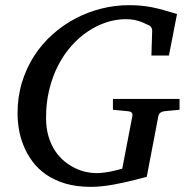

<svg xmlns="http://www.w3.org/2000/svg" viewBox="-20 -707 728 743"><path d="M618.2 -276.9Q608.4 -275.9 601.8 -271.7Q595.2 -267.6 592.8 -257.8L547.9 -22.9Q543 -21.5 530.8 -18.3Q518.6 -15.1 501.5 -10.7Q484.4 -6.3 463.6 -1.7Q442.9 2.9 420.4 7.1Q397.9 11.2 375.2 13.7Q352.5 16.1 332 16.1Q274.9 16.1 231.7 2.9Q188.5 -10.3 157 -32.5Q125.5 -54.7 104.5 -83.7Q83.5 -112.8 70.8 -144.5Q58.1 -176.3 53 -208Q47.9 -239.7 47.9 -268.1Q47.9 -332 64.9 -387.9Q82 -443.8 112.1 -490.5Q142.1 -537.1 182.9 -573.5Q223.6 -609.9 271.7 -635.3Q319.8 -660.6 372.6 -673.8Q425.3 -687 479 -687Q503.4 -687 524.7 -685.1Q545.9 -683.1 567.4 -679Q588.9 -674.8 612.5 -668.2Q636.2 -661.6 665 -652.8L633.8 -492.2H565.9L568.8 -584Q569.8 -595.2 564.5 -602.3Q559.1 -609.4 549.8 -611.8Q547.9 -612.3 541.5 -615.7Q535.2 -619.1 524.7 -623Q514.2 -627 499.5 -629.9Q484.9 -632.8 466.8 -632.8Q429.2 -632.8 391.8 -620.6Q354.5 -608.4 320.1 -585.4Q285.6 -562.5 256.1 -529.1Q226.6 -495.6 204.8 -453.4Q183.1 -411.1 170.7 -360.4Q158.2 -309.6 158.2 -252Q158.2 -211.4 167.5 -179.9Q176.8 -148.4 192.4 -124.5Q208 -100.6 228 -84Q248 -67.4 269.5 -56.9Q291 -46.4 312.5 -41.7Q334 -37.1 352.1 -37.1Q367.2 -37.1 382.6 -39.1Q397.9 -41 411.6 -43.9Q425.3 -46.9 436.3 -49.8Q447.3 -52.7 453.1 -54.2L492.2 -257.8Q493.7 -266.1 489.7 -271Q485.8 -275.9 472.2 -276.9L417 -282.2V-324.2H674.8V-282.2Z"/></svg>

Font: Charis SIL Phon
Style: Italic
Weight: 400
Italic angle: -11°
Foundry: SIL International
Version: Version 5.000